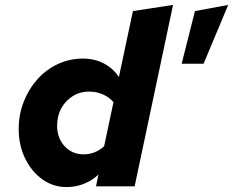

<svg xmlns="http://www.w3.org/2000/svg" viewBox="-20 -757 947 780"><path d="M250 3Q196 3 152 -28.5Q108 -60 82 -113.5Q56 -167 56 -233Q56 -292 76.5 -344Q97 -396 132.5 -435.5Q168 -475 215.5 -497Q263 -519 317 -519Q364 -519 401.5 -499.5Q439 -480 463 -444L520 -712L683 -737L527 0H370L380 -48Q355 -24 321.5 -10.5Q288 3 250 3ZM320 -130Q367 -130 403 -163L441 -342Q424 -362 398 -373.5Q372 -385 342 -385Q305 -385 275.5 -366.5Q246 -348 229 -317Q212 -286 212 -246Q212 -196 242.5 -163Q273 -130 320 -130ZM718 -498 772 -712 907 -737 807 -498Z"/></svg>

Font: Red Hat Text VF
Style: Italic
Weight: 300
Italic angle: -12°
Designer: Pentagram, MCKL
Foundry: Pentagram, MCKL
Version: Version 1.023